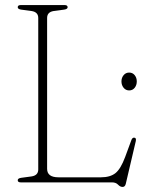

<svg xmlns="http://www.w3.org/2000/svg" viewBox="-20 -720 582 758"><path d="M233 -682 192 -676.5Q166 -672.5 166 -649V-53.5Q166 -20 211 -20H378.5Q415 -20 435.8 -36.5Q456.5 -53 474 -100L498.5 -166.5Q502.5 -177.5 510 -176.5Q519 -176 516 -162.5L476.5 6Q473.5 18 464 18Q454.5 18 446 9Q437.5 0 422 0H62Q50 0 50 -8.5Q50 -16 63.5 -18L104.5 -23.5Q131 -27.5 131 -51V-649Q131 -672.5 104.5 -676.5L63.5 -682Q50 -684 50 -691.5Q50 -700 62 -700H235Q247 -700 247 -691.5Q247 -684 233 -682ZM490 -363Q476.5 -363 468 -373.5Q459.5 -384 459.5 -398.5Q459.5 -413 468 -423.2Q476.5 -433.5 490 -433.5Q503.5 -433.5 511.8 -423.2Q520 -413 520 -398.5Q520 -384 511.8 -373.5Q503.5 -363 490 -363Z"/></svg>

Font: Fraunces 72pt Soft Thin
Style: Regular
Weight: 100
Version: Version 1.000;[b76b70a41]